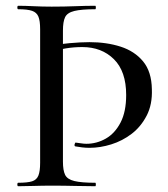

<svg xmlns="http://www.w3.org/2000/svg" viewBox="-20 -645 581 665"><path d="M119 -544Q119 -573 113 -587.5Q107 -602 91 -607.5Q75 -613 43 -613Q40 -613 40 -619Q40 -625 43 -625Q67 -625 96.5 -623.5Q126 -622 159 -622Q203 -622 240 -623.5Q277 -625 310 -625Q312 -625 312 -619Q312 -613 310 -613Q262 -613 237.5 -607Q213 -601 205.5 -585.5Q198 -570 198 -539V-85Q198 -55 205.5 -39.5Q213 -24 237.5 -18Q262 -12 310 -12Q312 -12 312 -6Q312 0 310 0Q277 0 240 -1Q203 -2 159 -2Q126 -2 96.5 -1Q67 0 43 0Q40 0 40 -6Q40 -12 43 -12Q75 -12 91 -17Q107 -22 113 -37Q119 -52 119 -81ZM149 -483Q182 -492 221 -495.5Q260 -499 290 -499Q349 -499 397.5 -483.5Q446 -468 475.5 -432.5Q505 -397 506 -336Q508 -283 488 -244.5Q468 -206 436 -181.5Q404 -157 365.5 -145Q327 -133 290 -133Q277 -133 264.5 -134.5Q252 -136 241 -138Q237 -139 238.5 -145.5Q240 -152 243 -151Q252 -150 261.5 -148.5Q271 -147 279 -147Q315 -147 346.5 -165Q378 -183 397.5 -220.5Q417 -258 417 -316Q417 -398 374.5 -440Q332 -482 265 -482Q236 -482 208.5 -477.5Q181 -473 158 -467Z"/></svg>

Font: Cormorant Infant Light Medium
Style: Regular
Weight: 500
Version: Version 4.001